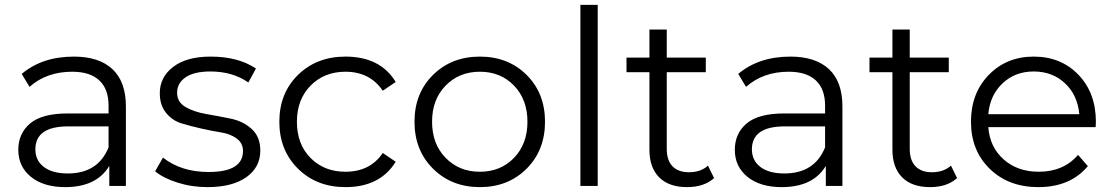

<svg xmlns="http://www.w3.org/2000/svg" viewBox="-20 -762 4558 787"><path d="M428 0V-82Q376 5 247 5Q159 5 107 -37Q55 -79 55 -148Q55 -215 103.5 -256Q152 -297 258 -297H425V-329Q425 -397 387 -432.5Q349 -468 276 -468Q171 -468 101 -406L69 -459Q153 -530 283 -530Q386 -530 441 -478.5Q496 -427 496 -326V0ZM125 -150Q125 -104 160 -77.5Q195 -51 258 -51Q382 -51 425 -158V-244H260Q125 -244 125 -150Z M830 5Q766 5 707.5 -13.5Q649 -32 616 -60L648 -116Q723 -57 835 -57Q976 -57 976 -143Q976 -175 950.5 -194Q925 -213 887.5 -219Q850 -225 805.5 -235Q761 -245 723.5 -256.5Q686 -268 660.5 -299.5Q635 -331 635 -380Q635 -446 690 -488Q745 -530 843 -530Q957 -530 1029 -481L998 -424Q933 -469 843 -469Q775 -469 740.5 -445Q706 -421 706 -382Q706 -343 741 -323Q776 -303 826 -294.5Q876 -286 926.5 -275.5Q977 -265 1012 -233Q1047 -201 1047 -145Q1047 -76 989.5 -35.5Q932 5 830 5Z M1396 5Q1278 5 1201.5 -70.5Q1125 -146 1125 -263Q1125 -380 1201.5 -455Q1278 -530 1396 -530Q1539 -530 1602 -426L1549 -390Q1496 -468 1396 -468Q1309 -468 1253 -411Q1197 -354 1197 -263Q1197 -171 1253 -114.5Q1309 -58 1396 -58Q1497 -58 1549 -135L1602 -99Q1538 5 1396 5Z M2138.5 -70.5Q2063 5 1947 5Q1831 5 1755 -70.5Q1679 -146 1679 -263Q1679 -380 1755 -455Q1831 -530 1947 -530Q2063 -530 2138.5 -455Q2214 -380 2214 -263Q2214 -146 2138.5 -70.5ZM1806.5 -411Q1751 -354 1751 -263Q1751 -172 1806.5 -115Q1862 -58 1947 -58Q2032 -58 2087 -115Q2142 -172 2142 -263Q2142 -354 2087 -411Q2032 -468 1947 -468Q1862 -468 1806.5 -411Z M2359 0V-742H2430V0Z M2796 5Q2722 5 2682 -35Q2642 -75 2642 -148V-466H2548V-526H2642V-641H2713V-526H2873V-466H2713V-152Q2713 -105 2736.5 -80.5Q2760 -56 2804 -56Q2852 -56 2882 -83L2907 -32Q2866 5 2796 5Z M3365 0V-82Q3313 5 3184 5Q3096 5 3044 -37Q2992 -79 2992 -148Q2992 -215 3040.5 -256Q3089 -297 3195 -297H3362V-329Q3362 -397 3324 -432.5Q3286 -468 3213 -468Q3108 -468 3038 -406L3006 -459Q3090 -530 3220 -530Q3323 -530 3378 -478.5Q3433 -427 3433 -326V0ZM3062 -150Q3062 -104 3097 -77.5Q3132 -51 3195 -51Q3319 -51 3362 -158V-244H3197Q3062 -244 3062 -150Z M3792 5Q3718 5 3678 -35Q3638 -75 3638 -148V-466H3544V-526H3638V-641H3709V-526H3869V-466H3709V-152Q3709 -105 3732.5 -80.5Q3756 -56 3800 -56Q3848 -56 3878 -83L3903 -32Q3862 5 3792 5Z M4236 5Q4114 5 4037 -70Q3960 -145 3960 -263Q3960 -380 4033 -455Q4106 -530 4217 -530Q4329 -530 4400.5 -455.5Q4472 -381 4472 -263Q4472 -260 4471.5 -252.5Q4471 -245 4471 -241H4031Q4037 -159 4094 -108.5Q4151 -58 4238 -58Q4339 -58 4399 -127L4439 -81Q4367 5 4236 5ZM4031 -294H4404Q4397 -372 4345.5 -420.5Q4294 -469 4217 -469Q4141 -469 4089.5 -420.5Q4038 -372 4031 -294Z"/></svg>

Font: Belfius21
Style: Regular
Weight: 400
Designer: Montserrat's base design by Julieta Ulanovsky, modified by Coast SPRL for Belfius Bank NV.
Foundry: Montserrat's base design by Julieta Ulanovsky, modified by Coast SPRL for Belfius Bank NV.
Version: Version 2.000;FEAKit 1.0